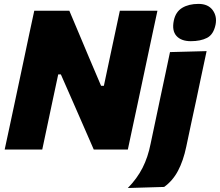

<svg xmlns="http://www.w3.org/2000/svg" viewBox="-20 -768 1129 986"><path d="M4 0Q16.5 -56.5 27.5 -109.2Q38.5 -162 53.5 -231L105 -473.5Q120 -544 131.5 -599.2Q143 -654.5 156 -713H336Q363.5 -648.5 388 -589.8Q412.5 -531 436 -475.5L499 -327.5H513.5L544.5 -474Q559.5 -544 571.2 -599Q583 -654 595.5 -713H788.5Q775.5 -653.5 764 -598.8Q752.5 -544 737.5 -474L686 -231.5Q671 -162 659.8 -109.5Q648.5 -57 636.5 0H461.5Q437.5 -56 412.2 -113Q387 -170 358 -237L292.5 -386H279L246 -231.5Q231.5 -162 220.2 -109.5Q209 -57 197 0ZM636.5 197.5Q684 149 712 94Q740 39 753.5 -30L792.5 -214.5L803 -264.5Q820 -343.5 831 -396Q842 -448.5 853 -500.5L1041 -505.5Q1033.5 -470 1026 -435Q1018.5 -400 1009.8 -359Q1001 -318 990 -264.5Q975 -196 962.2 -136Q949.5 -76 936.5 -14.5Q921.5 57.5 894.2 109Q867 160.5 823 192ZM960 -556.5Q910.5 -556.5 886.2 -583.5Q862 -610.5 872.5 -662Q882 -707.5 915.8 -727.8Q949.5 -748 999.5 -748Q1048.5 -748 1072 -716.2Q1095.5 -684.5 1087 -641.5Q1076.5 -590.5 1043.2 -573.5Q1010 -556.5 960 -556.5Z"/></svg>

Font: Commissioner ExtraBold
Style: Italic
Weight: 800
Italic angle: -12°
Designer: Kostas Bartsokas
Foundry: Kostas Bartsokas
Version: Version 1.000; ttfautohint (v1.8.3)